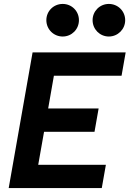

<svg xmlns="http://www.w3.org/2000/svg" viewBox="-20 -961 662 981"><path d="M24.4 0H500L521 -119.1H175.3L205.1 -287.6H462.9L483.9 -406.7H226.1L255.4 -574.2H601.1L622.1 -693.4H146.5L125.5 -574.2ZM300.3 -774.4C346.7 -774.4 383.3 -811.5 383.3 -857.9C383.3 -904.3 346.7 -940.9 300.3 -940.9C253.9 -940.9 216.8 -904.3 216.8 -857.9C216.8 -811.5 253.9 -774.4 300.3 -774.4ZM536.1 -774.4C582 -774.4 619.6 -811.5 619.6 -857.9C619.6 -904.3 582.5 -940.9 536.1 -940.9C490.2 -940.9 453.1 -904.3 453.1 -857.9C453.1 -811.5 490.2 -774.4 536.1 -774.4Z"/></svg>

Font: Cascadia Code NF
Style: Bold Italic
Weight: 700
Italic angle: -10°
Monospace: yes
Designer: Aaron Bell
Foundry: Saja Typeworks
Version: Version 2404.023